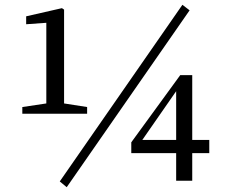

<svg xmlns="http://www.w3.org/2000/svg" viewBox="-20 -753 983 800"><path d="M343 -279V-307L247 -322V-713L238 -719L89 -685V-652L173 -658V-322L73 -307V-279ZM740 -733 229 3 258 27 770 -710ZM573 -170 714 -373V-170ZM852 -170H781V-440H731L527 -160V-115H714V0H781V-115H852Z"/></svg>

Font: Noto Serif SC Medium
Style: Regular
Weight: 500
Designer: Ryoko NISHIZUKA 西塚涼子 (kana & ideographs); Frank Grießhammer (Latin, Greek & Cyrillic); Wenlong ZHANG 张文龙 (bopomofo); San
Foundry: Adobe Systems Incorporated
Version: Version 1.001;PS 1.001;hotconv 16.6.54;makeotf.lib2.5.65590